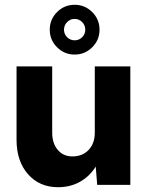

<svg xmlns="http://www.w3.org/2000/svg" viewBox="-20 -780 630 810"><path d="M225.1 9.8Q146.5 9.8 98.1 -45.2Q49.8 -100.1 49.8 -189.9V-500H200.2V-220.2Q200.2 -175.3 223.6 -147.7Q247.1 -120.1 285.2 -120.1Q328.1 -120.1 354 -147.7Q379.9 -175.3 379.9 -220.2V-500H529.8V0H390.1L383.8 -77.1Q357.9 -35.6 317.1 -12.9Q276.4 9.8 225.1 9.8ZM369.1 -580.6Q338.4 -549.8 294.9 -549.8Q251.5 -549.8 220.7 -580.6Q189.9 -611.3 189.9 -654.8Q189.9 -698.2 220.7 -729Q251.5 -759.8 294.9 -759.8Q338.4 -759.8 369.1 -729Q399.9 -698.2 399.9 -654.8Q399.9 -611.3 369.1 -580.6ZM263.2 -623Q276.4 -609.9 294.9 -609.9Q313.5 -609.9 326.7 -623Q339.8 -636.2 339.8 -654.8Q339.8 -673.3 326.7 -686.8Q313.5 -700.2 294.9 -700.2Q276.4 -700.2 263.2 -686.8Q250 -673.3 250 -654.8Q250 -636.2 263.2 -623Z"/></svg>

Font: Gully
Style: Bold
Weight: 700
Designer: jaikishan Patel
Foundry: MagicType
Version: Version 1.000;Glyphs 3.2 (3242)